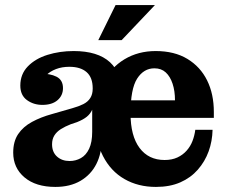

<svg xmlns="http://www.w3.org/2000/svg" viewBox="-20 -725 898 756"><path d="M147 -312Q112 -312 86 -331Q60 -350 60 -388Q60 -433 89.5 -463.5Q119 -494 167 -509Q215 -524 270 -524Q365 -524 413 -480Q461 -436 460 -348L345 -377Q345 -420 321 -441Q297 -462 253 -462Q224 -462 200.5 -453Q177 -444 161 -428Q145 -412 137 -388L136 -435Q177 -436 202.5 -423Q228 -410 228 -378Q228 -349 206.5 -330.5Q185 -312 147 -312ZM460 -153 379 -171 343 -168V-293H338L345 -335V-377L460 -348ZM198 11Q121 11 76.5 -26.5Q32 -64 32 -124Q32 -168 51.5 -197Q71 -226 106 -245Q141 -264 185 -276L265 -299Q290 -306 308 -315Q326 -324 335.5 -339Q345 -354 345 -376L348 -293H343Q336 -277 322 -265.5Q308 -254 283 -244L259 -236Q236 -227 219.5 -216.5Q203 -206 194 -191.5Q185 -177 185 -157Q185 -126 204.5 -108.5Q224 -91 254 -91Q278 -91 298.5 -102.5Q319 -114 331 -139.5Q343 -165 343 -206L380 -177Q381 -122 359.5 -79.5Q338 -37 297 -13Q256 11 198 11ZM594 11Q524 11 470 -20Q416 -51 385.5 -110.5Q355 -170 355 -252Q355 -338 385.5 -398.5Q416 -459 470 -491.5Q524 -524 593 -524L588 -456Q546 -456 520 -415.5Q494 -375 494 -278Q494 -190 529.5 -142.5Q565 -95 628 -95Q657 -95 678.5 -105Q700 -115 715 -132Q730 -149 738 -170Q746 -191 749 -214H817Q816 -169 801.5 -129Q787 -89 759 -57Q731 -25 690 -7Q649 11 594 11ZM419 -261V-330H669L822 -284V-261ZM669 -330Q669 -367 659.5 -395.5Q650 -424 632.5 -440Q615 -456 588 -456L593 -524Q667 -524 718 -493Q769 -462 795.5 -408.5Q822 -355 822 -284ZM367 -567 435 -705H590L459 -567Z"/></svg>

Font: Montagu Slab 144pt SemiBold
Style: Regular
Weight: 600
Version: Version 1.000